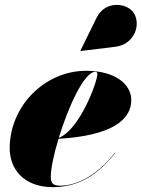

<svg xmlns="http://www.w3.org/2000/svg" viewBox="-20 -762 584 792"><path d="M455.5 -569C535.5 -578.5 563.5 -662.5 530.5 -710.5C503.5 -749.5 414.5 -762.5 378 -688L311.5 -552.5L312 -551.5ZM189.5 -31.5C189.5 -66.5 202 -126 221.5 -189.5C438.5 -202 521.5 -266.5 521.5 -349C521.5 -416.5 452.5 -470 335.5 -470C165 -470 20 -325 20 -150C20 -65 77.5 10 198.5 10C325 10 400.5 -64 454.5 -129.5L453 -130.5C377 -34.5 293 4 228.5 4C202 4 189.5 -3.5 189.5 -31.5ZM373.5 -466C379.5 -466 381.5 -462.5 381.5 -455.5C381.5 -424 308 -225.5 222.5 -193.5C261.5 -321.5 327.5 -466 373.5 -466Z"/></svg>

Font: Bodoni* 96pt Fatface
Style: Italic
Weight: 900
Italic angle: -13°
Version: Version 2.3